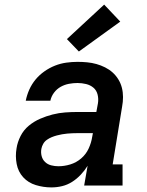

<svg xmlns="http://www.w3.org/2000/svg" viewBox="-20 -807 640 835"><path d="M203 8Q169 8 136 -2Q103 -12 81 -36Q59 -60 52.5 -94Q46 -128 52 -162Q56 -189 69.5 -215.5Q83 -242 105.5 -260.5Q128 -279 154.5 -290.5Q181 -302 208.5 -309Q236 -316 263.5 -318Q291 -320 318 -320H399L406 -358Q409 -377 404.5 -395.5Q400 -414 386.5 -425.5Q373 -437 354.5 -441.5Q336 -446 317 -446Q299 -446 280 -442.5Q261 -439 244 -429.5Q227 -420 215 -404Q203 -388 199 -369H92Q97 -394 107.5 -417.5Q118 -441 134.5 -461Q151 -481 173 -496.5Q195 -512 219 -521.5Q243 -531 268 -534.5Q293 -538 317 -538Q338 -538 359 -536Q380 -534 399.5 -528.5Q419 -523 437 -514Q455 -505 469.5 -492Q484 -479 494.5 -462Q505 -445 510 -425.5Q515 -406 515 -385Q515 -364 511 -343L470 -92H513V0H346L361 -86Q348 -65 331 -47Q314 -29 293.5 -16Q273 -3 250 2.5Q227 8 204 8Q204 8 204 8Q204 8 203 8ZM234 -84Q260 -84 286 -92Q312 -100 333 -118Q354 -136 365.5 -161Q377 -186 381 -212L384 -228H318Q306 -228 295 -227.5Q284 -227 272.5 -226Q261 -225 250 -223Q239 -221 227.5 -218Q216 -215 205 -210.5Q194 -206 184 -199Q174 -192 168 -181.5Q162 -171 160 -160Q157 -144 161 -128.5Q165 -113 176 -102.5Q187 -92 202.5 -88Q218 -84 234 -84ZM323 -583 271 -637 433 -787 503 -713Z"/></svg>

Font: Iosevka Curly Slab SmBdExObl
Style: Regular
Weight: 600
Width: 7
Italic angle: -9°
Monospace: yes
Designer: Belleve Invis
Foundry: Belleve Invis
Version: Version 11.1.0; ttfautohint (v1.8.3)